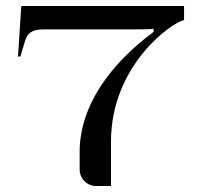

<svg xmlns="http://www.w3.org/2000/svg" viewBox="-20 -620 674 640"><path d="M40 -431.6H48L63.5 -483.6C70.8 -508 84.5 -522 125.5 -522H416.5C432.5 -522 483.5 -522 491.5 -524L492.5 -514.1C345.3 -405 245.5 -265.7 245.5 -113.2V-55C245.5 -24.6 270.1 0 300.5 0H350V-148.5C350 -400.5 550.5 -544.3 593.5 -553.2V-600H51Z"/></svg>

Font: Prida01
Style: Bold
Weight: 700
Designer: gluk
Foundry: gluk
Version: Version 00.072